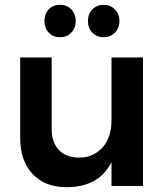

<svg xmlns="http://www.w3.org/2000/svg" viewBox="-20 -774 696 799"><path d="M230 -619Q201 -619 183 -638Q165 -657 165 -686Q165 -716 183 -735Q201 -754 230 -754Q258 -754 276.5 -735Q295 -716 295 -686Q295 -657 276.5 -638Q258 -619 230 -619ZM412 -619Q383 -619 364.5 -638Q346 -657 346 -686Q346 -716 364.5 -735Q383 -754 412 -754Q439 -754 458 -735Q477 -716 477 -686Q477 -657 458 -638Q439 -619 412 -619ZM575 -535V0H444V-99Q416 -45 369 -20Q322 5 258 5Q167 5 115.5 -50Q64 -105 64 -200V-535H195V-238Q195 -181 225.5 -149.5Q256 -118 310 -118Q341 -118 366 -130Q391 -142 408.5 -162.5Q426 -183 435 -211Q444 -239 444 -271V-535Z"/></svg>

Font: QuotatisMedium
Style: Regular
Weight: 500
Designer: Julieta Ulanovsky
Foundry: Quotatis-Medium
Version: Version 4.000;PS 004.000;hotconv 1.0.88;makeotf.lib2.5.64775